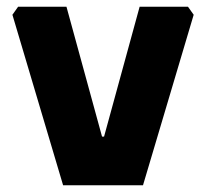

<svg xmlns="http://www.w3.org/2000/svg" viewBox="-20 -552 614 572"><path d="M17 -508 34 -532H178L284 -145H290L396 -532H540L557 -508L406 0H168Z"/></svg>

Font: Oxanium ExtraLight ExtraBold
Style: Regular
Weight: 800
Version: Version 2.000